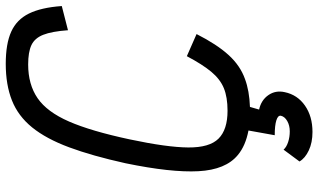

<svg xmlns="http://www.w3.org/2000/svg" viewBox="-234 -620 1080 651"><g transform="rotate(-90 305.5 -294.0)"><path d="M184 226Q148 226 121.5 213.5Q95 201 84 182L124 128Q133 138 150 143.5Q167 149 186 149Q206 149 221 140.5Q236 132 239 119Q241 109 223.5 103.5Q206 98 173 98L189 9Q137 -1 106 -27Q56 -68 51 -160.5Q46 -253 78 -408Q103 -521 132 -599Q161 -677 199.5 -724.5Q238 -772 291 -793Q344 -814 415 -814Q483 -814 524 -795.5Q565 -777 585.5 -735.5Q606 -694 611 -624L529 -603Q525 -658 513.5 -687Q502 -716 478.5 -727Q455 -738 413 -738Q345 -738 298.5 -706Q252 -674 219.5 -599.5Q187 -525 159 -394Q132 -267 131.5 -195Q131 -123 161.5 -92.5Q192 -62 256 -62Q302 -62 332.5 -74.5Q363 -87 388 -117Q413 -147 441 -200L516 -167Q481 -98 445 -58.5Q409 -19 364 -3Q324 12 269 14L260 45Q292 52 309 76.5Q326 101 319 132Q310 175 273.5 200.5Q237 226 184 226Z"/></g></svg>

Font: Victor Mono Thin Medium
Style: Italic
Weight: 500
Italic angle: -12°
Monospace: yes
Version: Version 1.561;gftools[0.9.30]